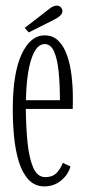

<svg xmlns="http://www.w3.org/2000/svg" viewBox="-20 -653 309 684"><path d="M138.5 11Q104 11 81.8 -13Q59.5 -37 47.2 -76.8Q35 -116.5 30.2 -165Q25.5 -213.5 25.5 -262.5Q25.5 -391.5 56.8 -459.2Q88 -527 139 -527Q169 -527 188.5 -507.2Q208 -487.5 219.2 -454.8Q230.5 -422 235 -383.2Q239.5 -344.5 239.5 -306.5Q239.5 -296 239.5 -285.5Q239.5 -275 239 -265H72Q72.5 -201.5 78 -146Q83.5 -90.5 98.2 -56.2Q113 -22 141 -22Q169 -22 183.8 -39.2Q198.5 -56.5 203.5 -73L231 -60Q223.5 -31.5 198 -10.2Q172.5 11 138.5 11ZM139 -496Q109 -496 91.5 -442.2Q74 -388.5 72.5 -296H193.5Q193.5 -351.5 189 -396.8Q184.5 -442 172.8 -469Q161 -496 139 -496ZM82.5 -537.5 68 -553.5 152.5 -619Q168.5 -633 182.5 -633Q194.5 -633 200 -622.5Q202.5 -618.5 202.5 -613.5Q202.5 -604 193 -596Q183.5 -588 172 -582.5Z"/></svg>

Font: Imbue 10pt ExtraLight
Style: Regular
Weight: 200
Designer: Tyler Finck
Foundry: Etcetera Type Company
Version: Version 1.102; ttfautohint (v1.8.3)